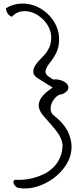

<svg xmlns="http://www.w3.org/2000/svg" viewBox="-20 -955 428 1077"><path d="M73.2 53.7Q88.9 54.7 113.8 52.7Q138.7 50.8 167 43.5Q195.3 36.1 224.1 22.5Q252.9 8.8 276.4 -13.2Q299.8 -35.2 314.9 -66.9Q330.1 -98.6 331.1 -141.6Q327.1 -175.8 307.6 -204.1Q288.1 -232.4 265.6 -257.3Q243.2 -282.2 223.1 -305.7Q203.1 -329.1 198.2 -353Q193.4 -377 209.5 -403.8Q225.6 -430.7 275.4 -463.9Q275.4 -463.9 262.2 -472.2Q249 -480.5 232.9 -490.2Q216.8 -500 204.1 -508.3Q191.4 -516.6 191.4 -516.6Q163.1 -533.2 167.5 -562Q171.9 -590.8 215.8 -632.8Q253.9 -669.9 263.2 -708.5Q272.5 -747.1 261.7 -781.2Q251 -815.4 225.1 -842.3Q199.2 -869.1 168 -882.3Q136.7 -895.5 104 -891.6Q71.3 -887.7 46.9 -861.3Q33.2 -864.3 23.4 -878.9Q13.7 -893.6 13.7 -909.2Q56.6 -934.6 102.5 -935.1Q148.4 -935.5 188 -917.5Q227.5 -899.4 258.3 -866.2Q289.1 -833 302.7 -791.5Q316.4 -750 309.1 -703.1Q301.8 -656.2 266.6 -612.3Q247.1 -587.9 240.2 -572.8Q233.4 -557.6 235.8 -547.4Q238.3 -537.1 249.5 -528.3Q260.7 -519.5 279.3 -508.8Q299.8 -511.7 321.3 -504.9Q342.8 -498 354.5 -485.4Q366.2 -472.7 362.8 -457Q359.4 -441.4 330.1 -426.8Q311.5 -426.8 295.9 -412.6Q280.3 -398.4 271.5 -378.9Q262.7 -359.4 264.2 -339.8Q265.6 -320.3 280.3 -308.6Q340.8 -261.7 363.3 -210.9Q385.7 -160.2 380.4 -112.3Q375 -64.5 346.2 -22.9Q317.4 18.6 275.4 48.3Q233.4 78.1 183.6 92.8Q133.8 107.4 85 99.6Q76.2 98.6 68.4 91.3Q60.5 84 57.1 75.2Q53.7 66.4 56.6 59.6Q59.6 52.7 73.2 53.7Z"/></svg>

Font: Shadows Into Light Two
Style: Regular
Weight: 400
Designer: Kimberly Geswein
Foundry: Kimberly Geswein
Version: Version 1.003 2012